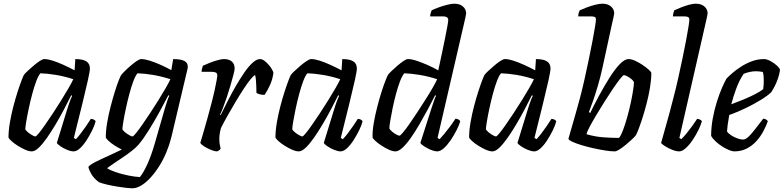

<svg xmlns="http://www.w3.org/2000/svg" viewBox="-20 -820 4245 1040"><path d="M152 0Q137 0 116.5 -9Q96 -18 75.5 -31Q55 -44 41.5 -56.5Q28 -69 26 -75Q26 -112 33.5 -156Q41 -200 52.5 -244Q64 -288 76 -325Q88 -362 97.5 -386.5Q107 -411 110 -415Q115 -422 129.5 -435.5Q144 -449 161.5 -464Q179 -479 195 -489.5Q211 -500 220 -500Q239 -500 265.5 -491.5Q292 -483 323 -469Q354 -455 384 -439L388 -500Q429 -500 448 -487.5Q467 -475 467 -449Q467 -435 456 -385Q445 -335 425.5 -256Q406 -177 380 -73L391 -66Q402 -77 416.5 -96Q431 -115 446 -136.5Q461 -158 472 -176Q481 -176 488.5 -172Q496 -168 498 -163Q493 -142 479.5 -114.5Q466 -87 449 -60.5Q432 -34 413.5 -17Q395 0 379 0Q364 0 343.5 -8.5Q323 -17 307 -28Q291 -39 288 -46L343 -225Q349 -244 354 -259Q359 -274 363.5 -284.5Q368 -295 371 -301L366 -304Q349 -270 327.5 -229Q306 -188 282 -147.5Q258 -107 234.5 -73.5Q211 -40 190 -20Q169 0 152 0ZM172 -81Q176 -81 190.5 -98.5Q205 -116 225 -145Q245 -174 268 -208.5Q291 -243 312.5 -278Q334 -313 351.5 -343Q369 -373 377 -391Q328 -407 281.5 -414.5Q235 -422 199 -423Q188 -411 176.5 -380.5Q165 -350 154.5 -310.5Q144 -271 135.5 -231Q127 -191 122 -160.5Q117 -130 117 -119Q127 -105 145.5 -93Q164 -81 172 -81Z M696 200Q686 200 663.5 197.5Q641 195 613.5 190.5Q586 186 560 180Q534 174 516 167Q487 145 474 121.5Q461 98 459 85Q461 78 478.5 67.5Q496 57 523 44.5Q550 32 580.5 18Q611 4 640 -10Q621 -19 601.5 -31.5Q582 -44 568.5 -56.5Q555 -69 553 -75Q553 -112 560.5 -156Q568 -200 579.5 -244Q591 -288 602.5 -325Q614 -362 623.5 -385.5Q633 -409 636 -413Q642 -421 656 -435Q670 -449 687.5 -464Q705 -479 720.5 -489.5Q736 -500 745 -500Q764 -500 791 -491.5Q818 -483 848.5 -469.5Q879 -456 908 -440L918 -500Q927 -500 940.5 -499Q954 -498 967 -494.5Q980 -491 988.5 -482.5Q997 -474 997 -459Q997 -458 997 -454.5Q997 -451 996 -448L908 -76Q898 -36 881.5 4Q865 44 843 79Q821 114 796 141.5Q771 169 745.5 184.5Q720 200 696 200ZM738 139Q758 114 779 67.5Q800 21 819 -45L873 -233Q880 -256 886.5 -275.5Q893 -295 897 -301L892 -304Q872 -265 844 -214Q816 -163 786.5 -115.5Q757 -68 730 -36Q717 -21 693.5 -2.5Q670 16 643.5 33.5Q617 51 594.5 66.5Q572 82 560 91Q574 101 606 112Q638 123 674.5 130.5Q711 138 738 139ZM698 -81Q702 -81 716.5 -98.5Q731 -116 751 -145Q771 -174 794 -208.5Q817 -243 838.5 -278Q860 -313 877.5 -343Q895 -373 903 -391Q853 -407 807 -414.5Q761 -422 725 -423Q714 -411 702.5 -380.5Q691 -350 680.5 -310.5Q670 -271 661.5 -231Q653 -191 648 -160.5Q643 -130 643 -119Q652 -106 671 -93.5Q690 -81 698 -81Z M1156 0Q1146 0 1131.5 -5Q1117 -10 1102.5 -17.5Q1088 -25 1077.5 -33Q1067 -41 1065 -46Q1070 -62 1079.5 -95Q1089 -128 1102 -173.5Q1115 -219 1128 -270Q1136 -300 1142.5 -330.5Q1149 -361 1153 -383Q1157 -405 1157 -411Q1157 -423 1149 -427Q1141 -431 1127 -431H1072Q1072 -439 1074.5 -448.5Q1077 -458 1079 -464Q1094 -471 1115.5 -479.5Q1137 -488 1158.5 -494Q1180 -500 1193 -500Q1221 -500 1236 -486.5Q1251 -473 1251 -449Q1251 -440 1244.5 -415Q1238 -390 1228.5 -357.5Q1219 -325 1208 -292Q1197 -259 1187 -233.5Q1177 -208 1172 -199L1175 -196Q1192 -230 1212.5 -271Q1233 -312 1256.5 -352.5Q1280 -393 1303 -426.5Q1326 -460 1348 -480Q1370 -500 1388 -500Q1400 -500 1412 -491Q1424 -482 1435 -469.5Q1446 -457 1453 -444.5Q1460 -432 1461 -426Q1457 -392 1443 -360.5Q1429 -329 1413 -306Q1398 -306 1386 -309.5Q1374 -313 1369 -317Q1369 -327 1368.5 -345.5Q1368 -364 1366.5 -383.5Q1365 -403 1362 -413Q1355 -412 1338 -391.5Q1321 -371 1299.5 -338Q1278 -305 1255 -266.5Q1232 -228 1211.5 -191.5Q1191 -155 1177 -127Q1173 -113 1170.5 -98Q1168 -83 1168 -68Q1168 -53 1170 -39.5Q1172 -26 1175 -15Q1174 -12 1169 -7.5Q1164 -3 1156 0Z M1598 0Q1583 0 1562.5 -9Q1542 -18 1521.5 -31Q1501 -44 1487.5 -56.5Q1474 -69 1472 -75Q1472 -112 1479.5 -156Q1487 -200 1498.5 -244Q1510 -288 1522 -325Q1534 -362 1543.5 -386.5Q1553 -411 1556 -415Q1561 -422 1575.5 -435.5Q1590 -449 1607.5 -464Q1625 -479 1641 -489.5Q1657 -500 1666 -500Q1685 -500 1711.5 -491.5Q1738 -483 1769 -469Q1800 -455 1830 -439L1834 -500Q1875 -500 1894 -487.5Q1913 -475 1913 -449Q1913 -435 1902 -385Q1891 -335 1871.5 -256Q1852 -177 1826 -73L1837 -66Q1848 -77 1862.5 -96Q1877 -115 1892 -136.5Q1907 -158 1918 -176Q1927 -176 1934.5 -172Q1942 -168 1944 -163Q1939 -142 1925.5 -114.5Q1912 -87 1895 -60.5Q1878 -34 1859.5 -17Q1841 0 1825 0Q1810 0 1789.5 -8.5Q1769 -17 1753 -28Q1737 -39 1734 -46L1789 -225Q1795 -244 1800 -259Q1805 -274 1809.5 -284.5Q1814 -295 1817 -301L1812 -304Q1795 -270 1773.5 -229Q1752 -188 1728 -147.5Q1704 -107 1680.5 -73.5Q1657 -40 1636 -20Q1615 0 1598 0ZM1618 -81Q1622 -81 1636.5 -98.5Q1651 -116 1671 -145Q1691 -174 1714 -208.5Q1737 -243 1758.5 -278Q1780 -313 1797.5 -343Q1815 -373 1823 -391Q1774 -407 1727.5 -414.5Q1681 -422 1645 -423Q1634 -411 1622.5 -380.5Q1611 -350 1600.5 -310.5Q1590 -271 1581.5 -231Q1573 -191 1568 -160.5Q1563 -130 1563 -119Q1573 -105 1591.5 -93Q1610 -81 1618 -81Z M2122 0Q2107 0 2087 -9Q2067 -18 2047 -31Q2027 -44 2013.5 -56.5Q2000 -69 1998 -75Q1997 -110 2004.5 -153.5Q2012 -197 2023.5 -241.5Q2035 -286 2047 -323.5Q2059 -361 2069 -386Q2079 -411 2082 -415Q2087 -422 2101 -435.5Q2115 -449 2132.5 -464Q2150 -479 2165.5 -489.5Q2181 -500 2190 -500Q2209 -500 2236.5 -491Q2264 -482 2294.5 -468.5Q2325 -455 2354 -439Q2356 -450 2362.5 -478.5Q2369 -507 2376.5 -544Q2384 -581 2391.5 -617Q2399 -653 2403.5 -679Q2408 -705 2408 -711Q2408 -721 2401.5 -726Q2395 -731 2384 -731H2310Q2310 -739 2313 -749Q2316 -759 2318 -764Q2332 -771 2355 -779.5Q2378 -788 2402 -794Q2426 -800 2441 -800Q2470 -800 2487.5 -785Q2505 -770 2505 -747Q2505 -744 2501.5 -728Q2498 -712 2492 -686L2350 -73L2361 -66Q2370 -75 2385.5 -93.5Q2401 -112 2418 -135Q2435 -158 2447 -177Q2456 -177 2463.5 -172.5Q2471 -168 2473 -163Q2467 -142 2453 -114.5Q2439 -87 2421 -60.5Q2403 -34 2384 -17Q2365 0 2348 0Q2338 0 2323 -5Q2308 -10 2293.5 -18Q2279 -26 2269 -33.5Q2259 -41 2257 -46L2317 -233Q2325 -256 2331.5 -276Q2338 -296 2342 -301L2337 -304Q2320 -270 2298 -229Q2276 -188 2252.5 -147.5Q2229 -107 2205.5 -73.5Q2182 -40 2160.5 -20Q2139 0 2122 0ZM2144 -85Q2148 -85 2162.5 -102Q2177 -119 2197 -147.5Q2217 -176 2239.5 -210.5Q2262 -245 2284 -279.5Q2306 -314 2323 -343.5Q2340 -373 2348 -391Q2298 -407 2251.5 -414.5Q2205 -422 2170 -423Q2159 -411 2147.5 -381.5Q2136 -352 2125.5 -313Q2115 -274 2107 -235.5Q2099 -197 2094 -166.5Q2089 -136 2089 -124Q2094 -115 2105 -106Q2116 -97 2127.5 -91Q2139 -85 2144 -85Z M2647 0Q2632 0 2611.5 -9Q2591 -18 2570.5 -31Q2550 -44 2536.5 -56.5Q2523 -69 2521 -75Q2521 -112 2528.5 -156Q2536 -200 2547.5 -244Q2559 -288 2571 -325Q2583 -362 2592.5 -386.5Q2602 -411 2605 -415Q2610 -422 2624.5 -435.5Q2639 -449 2656.5 -464Q2674 -479 2690 -489.5Q2706 -500 2715 -500Q2734 -500 2760.5 -491.5Q2787 -483 2818 -469Q2849 -455 2879 -439L2883 -500Q2924 -500 2943 -487.5Q2962 -475 2962 -449Q2962 -435 2951 -385Q2940 -335 2920.5 -256Q2901 -177 2875 -73L2886 -66Q2897 -77 2911.5 -96Q2926 -115 2941 -136.5Q2956 -158 2967 -176Q2976 -176 2983.5 -172Q2991 -168 2993 -163Q2988 -142 2974.5 -114.5Q2961 -87 2944 -60.5Q2927 -34 2908.5 -17Q2890 0 2874 0Q2859 0 2838.5 -8.5Q2818 -17 2802 -28Q2786 -39 2783 -46L2838 -225Q2844 -244 2849 -259Q2854 -274 2858.5 -284.5Q2863 -295 2866 -301L2861 -304Q2844 -270 2822.5 -229Q2801 -188 2777 -147.5Q2753 -107 2729.5 -73.5Q2706 -40 2685 -20Q2664 0 2647 0ZM2667 -81Q2671 -81 2685.5 -98.5Q2700 -116 2720 -145Q2740 -174 2763 -208.5Q2786 -243 2807.5 -278Q2829 -313 2846.5 -343Q2864 -373 2872 -391Q2823 -407 2776.5 -414.5Q2730 -422 2694 -423Q2683 -411 2671.5 -380.5Q2660 -350 2649.5 -310.5Q2639 -271 2630.5 -231Q2622 -191 2617 -160.5Q2612 -130 2612 -119Q2622 -105 2640.5 -93Q2659 -81 2667 -81Z M3310 0Q3288 0 3257 -5Q3226 -10 3192.5 -17.5Q3159 -25 3129.5 -34Q3100 -43 3080.5 -52Q3061 -61 3059 -68Q3063 -82 3073.5 -119Q3084 -156 3097.5 -202.5Q3111 -249 3122 -291Q3135 -340 3147 -394.5Q3159 -449 3170 -501.5Q3181 -554 3189.5 -599Q3198 -644 3203 -674.5Q3208 -705 3208 -715Q3208 -725 3201.5 -728Q3195 -731 3184 -731H3112Q3112 -742 3115 -750.5Q3118 -759 3120 -764Q3135 -771 3157.5 -779.5Q3180 -788 3203.5 -794Q3227 -800 3243 -800Q3272 -800 3289.5 -785Q3307 -770 3307 -747Q3307 -743 3303.5 -728.5Q3300 -714 3294 -686L3242 -447Q3232 -402 3219 -357.5Q3206 -313 3193 -275.5Q3180 -238 3170 -213L3177 -208Q3198 -252 3225 -302Q3252 -352 3280.5 -397.5Q3309 -443 3336 -471.5Q3363 -500 3385 -500Q3400 -500 3420 -491Q3440 -482 3459.5 -469Q3479 -456 3493 -443.5Q3507 -431 3508 -425Q3508 -388 3500.5 -343.5Q3493 -299 3481.5 -255.5Q3470 -212 3458 -175Q3446 -138 3436.5 -114.5Q3427 -91 3424 -87Q3418 -79 3403 -65Q3388 -51 3370 -36Q3352 -21 3335.5 -10.5Q3319 0 3310 0ZM3333 -73Q3343 -84 3354.5 -114.5Q3366 -145 3377 -184Q3388 -223 3396.5 -262.5Q3405 -302 3409.5 -332.5Q3414 -363 3414 -375Q3410 -384 3398.5 -393Q3387 -402 3376 -407.5Q3365 -413 3359 -413Q3355 -413 3339 -393Q3323 -373 3301 -340.5Q3279 -308 3255 -270Q3231 -232 3209.5 -196Q3188 -160 3173.5 -132.5Q3159 -105 3157 -93Q3205 -79 3251.5 -76Q3298 -73 3333 -73Z M3659 0Q3643 0 3621.5 -8.5Q3600 -17 3582.5 -28Q3565 -39 3561 -46Q3564 -56 3571 -81.5Q3578 -107 3588 -142Q3598 -177 3608.5 -216Q3619 -255 3628 -291Q3641 -340 3653 -394Q3665 -448 3676 -500Q3687 -552 3695.5 -597Q3704 -642 3709 -673Q3714 -704 3714 -714Q3714 -724 3707.5 -727.5Q3701 -731 3690 -731H3625Q3625 -739 3627.5 -749Q3630 -759 3632 -764Q3647 -771 3668.5 -779.5Q3690 -788 3711.5 -794Q3733 -800 3749 -800Q3778 -800 3795.5 -785Q3813 -770 3813 -747Q3813 -745 3809 -725.5Q3805 -706 3800 -686L3660 -73L3670 -66Q3682 -77 3698 -96.5Q3714 -116 3730 -138Q3746 -160 3756 -176Q3764 -176 3772 -172Q3780 -168 3782 -163Q3776 -142 3762.5 -114.5Q3749 -87 3731 -60.5Q3713 -34 3694 -17Q3675 0 3659 0Z M3957 0Q3947 0 3929.5 -7Q3912 -14 3893 -26Q3874 -38 3857.5 -53Q3841 -68 3832 -84Q3832 -129 3840.5 -176.5Q3849 -224 3862.5 -267Q3876 -310 3890.5 -343.5Q3905 -377 3915 -394Q3925 -405 3945 -422.5Q3965 -440 3992.5 -458Q4020 -476 4052 -488Q4084 -500 4118 -500Q4134 -500 4154 -489Q4174 -478 4189 -464Q4204 -450 4205 -441Q4202 -419 4194.5 -396.5Q4187 -374 4177 -354.5Q4167 -335 4158 -321Q4140 -303 4103 -280Q4066 -257 4020.5 -235Q3975 -213 3930 -197Q3924 -164 3921.5 -143Q3919 -122 3918 -108Q3925 -97 3940.5 -87Q3956 -77 3974 -70.5Q3992 -64 4004 -64Q4013 -64 4022.5 -70Q4032 -76 4044.5 -89.5Q4057 -103 4073.5 -124.5Q4090 -146 4114 -177Q4123 -177 4130 -172.5Q4137 -168 4139 -163Q4130 -138 4115 -109.5Q4100 -81 4077.5 -56Q4055 -31 4025 -15.5Q3995 0 3957 0ZM3941 -255Q3976 -268 4008.5 -281.5Q4041 -295 4068.5 -309Q4096 -323 4114 -337Q4116 -350 4116.5 -362Q4117 -374 4117 -385Q4117 -398 4116 -409Q4115 -420 4112 -430Q4103 -432 4094 -433Q4085 -434 4075 -434Q4059 -434 4042 -430.5Q4025 -427 4008 -420Q3985 -386 3968.5 -341.5Q3952 -297 3941 -255Z"/></svg>

Font: Texturina Medium
Style: Italic
Weight: 500
Italic angle: -11°
Designer: Guillermo Torres Carreño
Foundry: Omnibus-Type
Version: Version 1.002